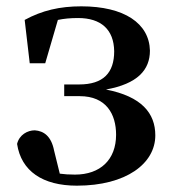

<svg xmlns="http://www.w3.org/2000/svg" viewBox="-20 -571 543 607"><path d="M74 -371H123L163 -508C182 -512 202 -514 227 -514C299 -514 340 -478 341 -409C341 -341 307 -304 230 -304H183V-267H232C316 -267 347 -210 347 -145C347 -66 297 -19 217 -19C198 -19 183 -20 169 -22L151 -95C142 -141 118 -157 90 -159C67 -159 41 -145 34 -116C47 -30 115 16 223 16C379 16 471 -54 471 -143C471 -213 428 -266 315 -288C415 -306 454 -350 454 -411C452 -497 373 -551 237 -551C169 -551 113 -538 58 -508Z"/></svg>

Font: Source Han Serif
Style: Bold
Weight: 700
Designer: Ryoko NISHIZUKA 西塚涼子 (kana & ideographs); Frank Grießhammer (Latin, Greek & Cyrillic); Wenlong ZHANG 张文龙 (bopomofo); San
Foundry: Adobe Systems Incorporated
Version: Version 1.001;PS 1.001;hotconv 16.6.54;makeotf.lib2.5.65590